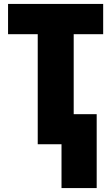

<svg xmlns="http://www.w3.org/2000/svg" viewBox="-20 -734 567 977"><path d="M472 223V-153H355V-560H505V-714H21V-560H172V0H293V223Z"/></svg>

Font: Noto Sans UI SemiCondensed Black
Style: Regular
Weight: 900
Width: 4
Designer: Monotype Design Team
Foundry: Monotype Imaging Inc.
Version: 1.001